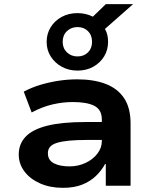

<svg xmlns="http://www.w3.org/2000/svg" viewBox="-20 -892 736 922"><path d="M282 10Q221 10 173 -11Q125 -32 97.5 -68.5Q70 -105 70 -150Q70 -201 103.5 -236Q137 -271 207.5 -288.5Q278 -306 390 -306H488V-220H398Q347 -220 311.5 -216.5Q276 -213 253.5 -206Q231 -199 220.5 -187Q210 -175 210 -156Q210 -123 238.5 -108Q267 -93 314 -93Q355 -93 390.5 -109.5Q426 -126 447.5 -154Q469 -182 469 -214V-318Q469 -365 433.5 -383.5Q398 -402 330 -402Q281 -402 232 -390.5Q183 -379 132 -352L94 -452Q132 -472 173.5 -484.5Q215 -497 260 -504Q305 -511 351 -511Q430 -511 487.5 -489Q545 -467 576 -420.5Q607 -374 607 -299V0H488V-104L485 -105Q467 -72 439.5 -46Q412 -20 373.5 -5Q335 10 282 10ZM352 -553Q310 -553 276.5 -571.5Q243 -590 223.5 -621Q204 -652 204 -691Q204 -730 223.5 -761.5Q243 -793 276.5 -811Q310 -829 352 -829Q373 -829 391.5 -824.5Q410 -820 426 -812L488 -872H619L484 -753Q492 -739 495.5 -724Q499 -709 499 -691Q499 -652 480 -621Q461 -590 428 -571.5Q395 -553 352 -553ZM352 -621Q383 -621 402.5 -640.5Q422 -660 422 -691Q422 -723 402.5 -742.5Q383 -762 352 -762Q322 -762 301.5 -742.5Q281 -723 281 -691Q281 -660 301.5 -640.5Q322 -621 352 -621Z"/></svg>

Font: Nunito Sans 7pt SemiExpanded
Style: Bold
Weight: 700
Width: 6
Designer: Vernon Adams
Foundry: Vernon Adams
Version: Version 3.101;gftools[0.9.27]